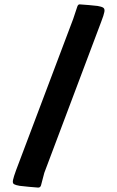

<svg xmlns="http://www.w3.org/2000/svg" viewBox="-20 -796 532 871"><path d="M331 -767Q335 -778 344 -776Q364 -775 383.5 -773Q403 -771 423 -769Q441 -766 448.5 -761Q456 -756 453.5 -742Q451 -728 439 -697L181 -12L166 45Q163 55 153 55Q132 53 111.5 51.5Q91 50 69 47Q51 44 43.5 39.5Q36 35 39 20.5Q42 6 53 -24L312 -710Z"/></svg>

Font: Hahmlet Black
Style: Regular
Weight: 900
Version: Version 1.002